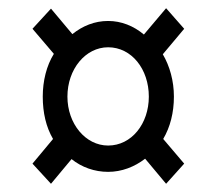

<svg xmlns="http://www.w3.org/2000/svg" viewBox="-20 -592 529 467"><path d="M104 -145 154 -205C179 -185 210 -174 243 -174C276 -174 307 -186 333 -206L384 -145L428 -194L377 -254C394 -283 403 -318 403 -357C403 -395 393 -431 376 -460L428 -522L384 -572L330 -508C305 -529 275 -541 243 -541C210 -541 181 -529 156 -509L104 -571L59 -522L111 -461C93 -432 84 -395 84 -357C84 -318 92 -283 109 -254L59 -194ZM243 -238C188 -238 144 -291 144 -357C144 -424 188 -477 243 -477C300 -477 342 -424 342 -357C342 -291 300 -238 243 -238Z"/></svg>

Font: Noto Serif Condensed
Style: Bold
Weight: 700
Width: 3
Designer: Monotype Design Team
Foundry: Monotype Imaging Inc.
Version: Version 2.015